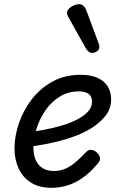

<svg xmlns="http://www.w3.org/2000/svg" viewBox="-20 -875 566 914"><path d="M225 19Q166 19 127 -6Q88 -31 68.5 -73.5Q49 -116 49 -168Q49 -226 70 -288Q91 -350 131 -402Q171 -454 229.5 -486.5Q288 -519 365 -519Q412 -519 444 -504.5Q476 -490 492.5 -464Q509 -438 509 -401Q509 -360 484.5 -327Q460 -294 419 -267.5Q378 -241 324.5 -222.5Q271 -204 212.5 -192Q154 -180 95 -174L107 -245Q146 -249 189 -257Q232 -265 273 -277Q314 -289 347 -306Q380 -323 399 -344Q418 -365 418 -391Q418 -417 401.5 -428.5Q385 -440 355 -440Q304 -440 263.5 -414.5Q223 -389 195.5 -348.5Q168 -308 153.5 -261.5Q139 -215 139 -173Q139 -139 150 -113.5Q161 -88 183 -74.5Q205 -61 237 -61Q269 -61 295 -73.5Q321 -86 344 -106.5Q367 -127 390 -151Q403 -165 418 -161.5Q433 -158 443 -147Q454 -136 456 -123.5Q458 -111 445 -96Q409 -53 372 -27.5Q335 -2 298.5 8.5Q262 19 225 19ZM418 -623Q411 -623 403.5 -628Q396 -633 388 -646L307 -791Q304 -797 301.5 -802Q299 -807 299 -813Q299 -824 308 -833.5Q317 -843 330.5 -849Q344 -855 357 -855Q380 -855 392 -823L449 -670Q451 -666 452 -661.5Q453 -657 453 -653Q453 -638 441.5 -630.5Q430 -623 418 -623Z"/></svg>

Font: Playwrite AU TAS
Style: Regular
Weight: 400
Designer: Veronika Burian, José Scaglione
Foundry: TypeTogether
Version: Version 1.002